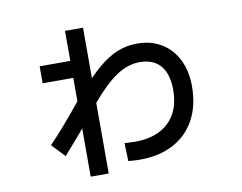

<svg xmlns="http://www.w3.org/2000/svg" viewBox="-77 -745 1153 913"><g transform="rotate(-10 500.0 -288.0)"><path d="M839 -277Q839 -184 802.5 -116Q766 -48 697.5 -11.5Q629 25 537 25Q509 25 479 22L476 -65Q512 -63 527 -63Q632 -63 690 -118.5Q748 -174 748 -274Q748 -352 713.5 -392Q679 -432 613 -432Q556 -432 500 -394.5Q444 -357 377 -277V64H290V-170Q276 -151 260.5 -134Q245 -117 238 -108Q231 -100 219.5 -87Q208 -74 190 -53L130 -116Q202 -191 290 -300V-413H142V-495H290V-640H377V-396Q436 -458 493 -489.5Q550 -521 618 -521Q684 -521 734 -490.5Q784 -460 811.5 -405Q839 -350 839 -277Z"/></g></svg>

Font: IBM Plex Sans JP Medm
Style: Regular
Weight: 500
Designer: Mike Abbink; Paul van der Laan; Pieter van Rosmalen; Wujin Sim; Yejin Wi; Jinhee Kim; Boomi Park; Yona Kim; Kichan Ma
Foundry: Sandoll Inc.
Version: Version 1.002